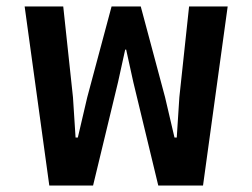

<svg xmlns="http://www.w3.org/2000/svg" viewBox="-20 -572 778 592"><path d="M56 -552H175L205 -272L213 -148H220L249 -272L324 -552H414L489 -272L518 -148H525L533 -272L563 -552H682L606 0H468L391 -319L369 -419H366L344 -319L267 0H132Z"/></svg>

Font: IBM Plex Sans Thai SmBld
Style: Regular
Weight: 600
Designer: Mike Abbink, Paul van der Laan, Pieter van Rosmalen, Ben Mitchell, Mark Frömberg
Foundry: Bold Monday
Version: Version 1.2